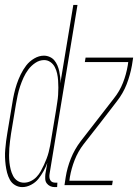

<svg xmlns="http://www.w3.org/2000/svg" viewBox="-35 -755 563 783"><path d="M56 8Q40 8 26.5 0Q13 -8 5.5 -21.5Q-2 -35 -6 -50.5Q-10 -66 -12 -82Q-14 -98 -14.5 -114Q-15 -130 -13.5 -146.5Q-12 -163 -10 -180Q-8 -197 -5 -213L15 -333Q18 -353 22.5 -373Q27 -393 33.5 -412.5Q40 -432 49.5 -451.5Q59 -471 72 -488Q85 -505 104.5 -516.5Q124 -528 144 -528Q156 -528 167.5 -523Q179 -518 186.5 -509Q194 -500 199 -488.5Q204 -477 206.5 -465Q209 -453 210.5 -440.5Q212 -428 211 -415L264 -735H281L167 -45Q166 -39 166.5 -32.5Q167 -26 170 -20.5Q173 -15 178.5 -12.5Q184 -10 191 -10H199L198 8H188Q178 8 169.5 4Q161 0 155.5 -7.5Q150 -15 149.5 -25Q149 -35 150 -45L158 -91Q152 -74 142.5 -57Q133 -40 121.5 -25.5Q110 -11 92 -1.5Q74 8 56 8ZM63 -10Q77 -10 90.5 -16.5Q104 -23 114 -33.5Q124 -44 131 -56.5Q138 -69 144 -82Q150 -95 155 -108Q160 -121 163.5 -134.5Q167 -148 169.5 -161.5Q172 -175 174 -188L194 -308Q196 -323 198.5 -338Q201 -353 202 -368Q203 -383 203 -397.5Q203 -412 202 -426.5Q201 -441 198 -455Q195 -469 188.5 -481.5Q182 -494 170.5 -502Q159 -510 145 -510Q126 -510 109 -498.5Q92 -487 80.5 -471.5Q69 -456 61 -438.5Q53 -421 47 -403Q41 -385 37 -366.5Q33 -348 30 -330L10 -210Q8 -195 6 -180.5Q4 -166 3 -151Q2 -136 2 -121Q2 -106 3.5 -92Q5 -78 8.5 -64Q12 -50 18.5 -37.5Q25 -25 36.5 -17.5Q48 -10 63 -10ZM228 0 233 -33Q239 -71 254 -108.5Q269 -146 294 -179L429 -353Q453 -383 466.5 -417.5Q480 -452 486 -488L488 -502H311L314 -520H508L503 -488Q496 -449 481.5 -411.5Q467 -374 441 -341L374 -254L306 -167Q283 -137 269.5 -102.5Q256 -68 250 -33L248 -18H425L422 0Z"/></svg>

Font: Iosevka Curly Thin
Style: Italic
Weight: 100
Italic angle: -9°
Monospace: yes
Designer: Belleve Invis
Foundry: Belleve Invis
Version: Version 22.1.2; ttfautohint (v1.8.4)